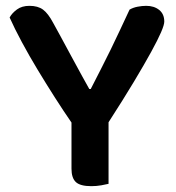

<svg xmlns="http://www.w3.org/2000/svg" viewBox="-20 -631 602 658"><path d="M543 -557Q543 -546 532 -520.5Q521 -495 498 -453Q475 -411 439 -351Q403 -291 352 -212V-1Q344 1 327.5 4Q311 7 293 7Q255 7 240 -7Q225 -21 225 -53V-211Q198 -250 168 -297Q138 -344 109 -392Q80 -440 55 -486.5Q30 -533 13 -571Q21 -586 38 -598.5Q55 -611 81 -611Q110 -611 127.5 -598Q145 -585 162 -553Q170 -539 187.5 -506.5Q205 -474 224.5 -438Q244 -402 261.5 -370Q279 -338 286 -326H291Q310 -363 327 -396.5Q344 -430 360 -462.5Q376 -495 391.5 -528.5Q407 -562 424 -598Q436 -605 451.5 -608Q467 -611 481 -611Q508 -611 525.5 -597Q543 -583 543 -557Z"/></svg>

Font: Baloo Bhaina 2 SemiBold
Style: Regular
Weight: 600
Designer: Yesha Goshar, Manish Minz, Shuchita Grover and Ek Type
Foundry: Ek Type
Version: Version 1.640;hotconv 1.0.111;makeotfexe 2.5.65597; ttfautoh